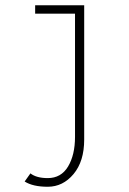

<svg xmlns="http://www.w3.org/2000/svg" viewBox="-20 -520 490 732"><path d="M301 -500V12Q301 95 260.5 143.5Q220 192 162 192Q105.5 192 74 172L96 141Q119 159 162 159Q213 159 239.5 114.8Q266 70.5 266 2V-468H114V-500Z"/></svg>

Font: League Mono Condensed Thin
Style: Regular
Weight: 100
Width: 1
Designer: Tyler Finck
Foundry: The League of Moveable Type / Tyler Finck
Version: Version 2.210